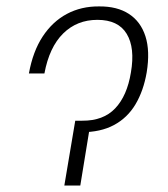

<svg xmlns="http://www.w3.org/2000/svg" viewBox="-20 -573 518 593"><path d="M69.3 -346.2Q81.5 -414.1 111.8 -460.2Q142.1 -506.3 186.5 -530Q231 -553.7 286.1 -553.2Q341.8 -553.7 378.2 -530Q414.6 -506.3 429.2 -460.9Q443.8 -415.5 433.1 -349.6Q423.3 -292.5 398.4 -250.7Q373.5 -209 332 -186.8Q290.5 -164.6 231.4 -164.6H217.8L223.1 -200.2H233.9Q299.3 -199.7 335.9 -238.5Q372.6 -277.3 384.3 -349.1Q397.5 -425.3 371.3 -468.5Q345.2 -511.7 280.8 -511.7Q217.8 -511.7 175 -469.5Q132.3 -427.2 117.2 -346.2ZM212.4 -200.2H260.7L228 0H178.7Z"/></svg>

Font: Inter 24pt ExtraLight
Style: Italic
Weight: 250
Italic angle: -9.3988°
Version: Version 4.001;git-66647c0bb